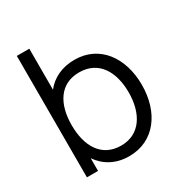

<svg xmlns="http://www.w3.org/2000/svg" viewBox="-177 -880 972 1027"><g transform="rotate(-30 308.5 -367.0)"><path d="M329.2 -578.1C251 -578.1 190.6 -547.9 150 -496.9V-750H72.9V0H141.7V-78.1C182.3 -19.8 244.8 15.6 326 15.6C483.3 15.6 575 -113.5 575 -282.3C575 -450 483.3 -578.1 329.2 -578.1ZM317.7 -55.2C197.9 -55.2 141.7 -151 141.7 -282.3C141.7 -413.5 199 -507.3 316.7 -507.3C437.5 -507.3 493.8 -409.4 493.8 -282.3C493.8 -154.2 435.4 -55.2 317.7 -55.2Z"/></g></svg>

Font: Manrope3
Style: Regular
Weight: 400
Width: 4
Designer: Mikhail Sharanda
Foundry: Mikhail Sharanda
Version: Version 3.000;PS 003.000;hotconv 1.0.88;makeotf.lib2.5.64775